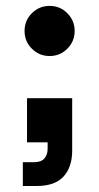

<svg xmlns="http://www.w3.org/2000/svg" viewBox="-20 -504 333 645"><path d="M56.7 120.8V40.8H95Q118.3 40.8 129.2 28.3Q140 15.8 140 -4.2V-25.8H70.8V-174.2H222.5V1.7Q222.5 57.5 193.3 89.2Q164.2 120.8 103.3 120.8ZM146.7 -315.8Q111.7 -315.8 87.1 -340.4Q62.5 -365 62.5 -400Q62.5 -435 87.1 -459.6Q111.7 -484.2 146.7 -484.2Q181.7 -484.2 206.2 -459.6Q230.8 -435 230.8 -400Q230.8 -365 206.2 -340.4Q181.7 -315.8 146.7 -315.8Z"/></svg>

Font: Funnel Sans
Style: Bold
Weight: 700
Designer: NORD ID, Kristian Moeller
Foundry: Dicotype
Version: Version 1.000